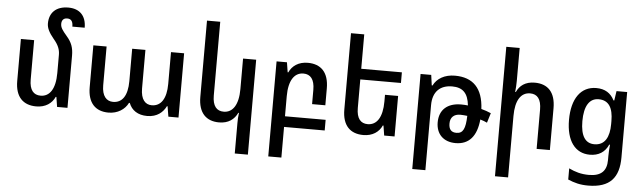

<svg xmlns="http://www.w3.org/2000/svg" viewBox="-57 -997 4935 1473"><g transform="rotate(5 2411.0 -260.5)"><path d="M476 -401C476 -462 462 -502 422 -548C386 -590 372 -610 372 -638C372 -665 386 -683 414 -683C447 -683 459 -662 459 -624H554C554 -716 503 -767 416 -767C322 -767 270 -715 270 -632C270 -598 286 -564 325 -517C362 -474 375 -439 375 -399V-259C375 -137 332 -75 262 -75C208 -75 176 -111 176 -192V-495H74V-172C74 -49 135 10 236 10C307 10 356 -25 379 -76H384L396 0H476Z M792 9C863 9 918 -28 943 -79H949C970 -24 1018 9 1090 9C1167 9 1212 -32 1235 -79H1240L1253 0H1331V-495H1230V-250C1230 -137 1189 -76 1118 -76C1068 -76 1033 -113 1033 -199V-495H931V-246C931 -132 890 -76 820 -76C769 -76 734 -114 734 -196V-495H632V-172C632 -51 692 9 792 9Z M1886 237V-494H1785V-259C1785 -138 1742 -75 1672 -75C1618 -75 1586 -111 1586 -192V-760H1484V-172C1484 -49 1545 10 1644 10C1716 10 1761 -25 1785 -76H1790C1786 -49 1785 -24 1785 3V237Z M2043 237H2144V1H2457V-81H2144V-236C2144 -357 2187 -420 2257 -420C2311 -420 2343 -383 2343 -302V-192H2445V-322C2445 -446 2384 -505 2283 -505C2212 -505 2163 -470 2140 -419H2135L2123 -495H2043Z M2995 -312H2894V-261C2894 -138 2851 -76 2781 -76C2727 -76 2695 -112 2695 -193V-413H3008V-495H2695V-760H2593V-172C2593 -49 2654 10 2755 10C2826 10 2875 -25 2898 -76H2903L2915 0H2995Z M3152 237H3253V-264C3253 -368 3310 -421 3402 -421C3483 -421 3525 -381 3535 -286C3517 -288 3499 -289 3482 -289C3378 -289 3315 -234 3315 -137C3315 -48 3371 10 3465 10C3568 10 3627 -57 3639 -187C3658 -181 3677 -175 3692 -167L3715 -242C3693 -252 3667 -261 3640 -268C3632 -427 3556 -505 3416 -505C3337 -505 3278 -470 3251 -415H3245L3234 -495H3152ZM3406 -136C3406 -183 3434 -210 3483 -210C3500 -210 3518 -208 3537 -206C3534 -107 3516 -69 3465 -69C3425 -69 3406 -91 3406 -136Z M3892 -760H3789V237H3890V-236C3890 -357 3932 -420 4003 -420C4058 -420 4089 -383 4089 -302V0H4191V-322C4191 -446 4131 -505 4031 -505C3958 -505 3915 -471 3892 -421H3887C3890 -450 3892 -478 3892 -507Z M4506 246C4676 246 4743 163 4743 9V-495H4661L4650 -422H4644C4617 -476 4572 -505 4505 -505C4386 -505 4317 -407 4317 -244C4317 -82 4386 9 4499 9C4566 9 4615 -21 4641 -81H4647C4644 -46 4642 -18 4642 7V37C4642 119 4602 164 4506 164C4445 164 4399 150 4351 127V213C4400 234 4445 246 4506 246ZM4527 -74C4459 -74 4420 -126 4420 -243C4420 -359 4459 -421 4530 -421C4609 -421 4642 -363 4642 -263V-239C4642 -140 4608 -74 4527 -74Z"/></g></svg>

Font: Noto Sans Armenian SemiCondensed Medium
Style: Regular
Weight: 500
Width: 4
Designer: Monotype Design Team
Foundry: Monotype Imaging Inc.
Version: Version 2.008